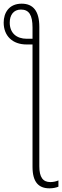

<svg xmlns="http://www.w3.org/2000/svg" viewBox="-30 -785 338 1045"><path d="M88 -765C18 -765 -10 -714 -10 -662C-10 -589 39 -543 114 -543H147V123C147 207 181 240 239 240C260 240 276 236 288 231V197C276 202 261 206 244 206C204 206 184 180 184 120V-639C184 -724 151 -765 88 -765ZM84 -733C128 -733 147 -703 147 -635V-574H116C60 -574 23 -605 23 -662C23 -702 43 -733 84 -733Z"/></svg>

Font: Noto Sans Condensed ExtraLight
Style: Regular
Weight: 200
Width: 3
Designer: Monotype Design Team
Foundry: Monotype Imaging Inc.
Version: Version 2.013